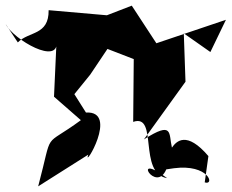

<svg xmlns="http://www.w3.org/2000/svg" viewBox="-67 -586 819 679"><path d="M548 9C671 -7 694 71 657 59L670 -34C593 -124 557 -87 541 -64C529 -114 547 -160 442 -93L589 -297L583 -468L677 -402L732 -516L486 -433L399 -566L311 -532L105 -550C106 -460 35 -476 -4 -436L-47 -501C-20 -446 145 -351 133 -442L124 -244L219 -161C80 -59 123 -134 68 73L245 -39C225 18 356 -195 237 -188L196 -253L252 -322L313 -413L406 -377L404 -155C494 -186 420 27 524 44C394 -54 484 101 521 13Z"/></svg>

Font: Asimov Silicon
Style: Regular
Weight: 400
Designer: Google
Version: Version 2.000980; 2014